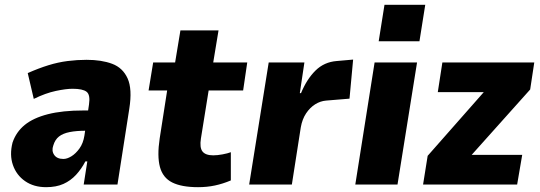

<svg xmlns="http://www.w3.org/2000/svg" viewBox="-20 -765 2239 796"><path d="M171 11Q120 11 84 -14Q48 -39 33.5 -81Q19 -123 32 -174Q47 -218 82.5 -247Q118 -276 178.5 -291.5Q239 -307 326 -307H371L358 -223H335Q297 -223 269 -217.5Q241 -212 224.5 -199Q208 -186 201 -162Q193 -140 204.5 -123Q216 -106 243 -106Q258 -106 276 -117Q294 -128 309.5 -149.5Q325 -171 330 -203L349 -332Q355 -372 339 -384.5Q323 -397 281 -397Q254 -397 211.5 -388Q169 -379 120 -355L95 -462Q140 -482 180.5 -494.5Q221 -507 260.5 -512Q300 -517 339 -517Q401 -517 445 -500.5Q489 -484 509 -440Q529 -396 516 -314L467 0H327L342 -96H334Q318 -65 295.5 -40.5Q273 -16 243 -2.5Q213 11 171 11Z M801 11Q733 11 694 -8.5Q655 -28 643 -73Q631 -118 642 -191L673 -390H596L615 -506H706L728 -639H886L864 -506H1005L988 -390H845L813 -191Q807 -153 819.5 -137Q832 -121 864 -121Q881 -121 902.5 -125Q924 -129 937 -134V-17Q904 -3 871 4Q838 11 801 11Z M1013 0 1094 -506H1242L1223 -379H1228Q1252 -437 1288 -472.5Q1324 -508 1376 -512L1444 -518L1429 -356L1332 -348Q1308 -346 1286.5 -332.5Q1265 -319 1249 -295Q1233 -271 1227 -237L1190 0Z M1550 -594 1574 -745H1743L1719 -594ZM1453 0 1533 -506H1709L1628 0Z M1734 0 1753 -119 2020 -422 1995 -383H1795L1814 -506H2195L2178 -394L1906 -90L1930 -123H2145L2124 0Z"/></svg>

Font: Nunito Sans 7pt Condensed Black
Style: Italic
Weight: 900
Width: 3
Italic angle: -9°
Designer: Vernon Adams
Foundry: Vernon Adams
Version: Version 3.101;gftools[0.9.27]